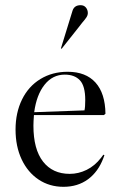

<svg xmlns="http://www.w3.org/2000/svg" viewBox="-20 -711 463 741"><path d="M379 -114 383 -112 379 -101Q359 -48 319.5 -19Q280 10 225 10Q171 10 129 -18Q87 -46 63.5 -96Q40 -146 40 -211Q40 -276 65 -327Q90 -378 136 -406Q182 -434 241 -434Q311 -434 348.5 -392.5Q386 -351 387 -272L381 -267H111Q109 -241 109 -226Q109 -135 146 -87.5Q183 -40 249 -40Q283 -40 314.5 -55.5Q346 -71 370 -102ZM112 -278 306 -285Q309 -297 309 -325Q309 -379 288.5 -401Q268 -423 230 -423Q183 -423 152 -384Q121 -345 112 -278ZM218 -523 283 -605 297 -623Q310 -638 314.5 -645.5Q319 -653 319 -660Q319 -673 311.5 -682Q304 -691 291 -691Q267 -691 260 -670L215 -524Z"/></svg>

Font: Libre Caslon Display
Style: Regular
Weight: 400
Designer: Pablo Impallari, Rodrigo Fuenzalida
Foundry: Pablo Impallari, Rodrigo Fuenzalida
Version: Version 1.100; ttfautohint (v1.6) -l 8 -r 50 -G 200 -x 14 -D